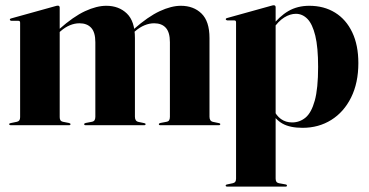

<svg xmlns="http://www.w3.org/2000/svg" viewBox="-20 -476 1403 730"><path d="M207 -447.5V-30.5Q207 -23 209.8 -18.8Q212.5 -14.5 219 -13L242 -8.5Q248 -7 248 -4Q248 0 243 0H20Q18 0 16.5 -1Q15 -2 15 -4Q15 -5.5 16.2 -6.5Q17.5 -7.5 20.5 -8L44.5 -13Q51 -14.5 53.8 -18.8Q56.5 -23 56.5 -30.5V-389.5Q56.5 -393.5 54.8 -395.2Q53 -397 48.5 -397H22.5Q20 -397.5 18.8 -398.5Q17.5 -399.5 17.5 -401.5Q17.5 -403.5 18.8 -404.5Q20 -405.5 22.5 -406L188 -452Q193.5 -453.5 195.5 -454Q197.5 -454.5 200.5 -454.5Q203.5 -454.5 205.2 -452.5Q207 -450.5 207 -447.5ZM192 -341.5 186 -348 205 -365Q259 -413 303.2 -433.5Q347.5 -454 384 -454Q432 -454 462.5 -424.5Q493 -395 493 -331.5V-32Q493 -24 496.2 -19Q499.5 -14 506.5 -12.5L528 -8Q533.5 -7 533.5 -4Q533.5 0 528.5 0H305Q300 0 300 -4Q300 -7 306 -8.5L329.5 -13Q337 -14.5 339.8 -19.5Q342.5 -24.5 342.5 -32V-315.5Q342.5 -353 326.8 -370.2Q311 -387.5 282 -387.5Q264 -387.5 245.8 -380Q227.5 -372.5 210.5 -357.5ZM476 -341.5 469.5 -348 488.5 -365Q543 -413 587.2 -433.5Q631.5 -454 667.5 -454Q716 -454 746.2 -424.5Q776.5 -395 776.5 -331.5V-32Q776.5 -24 779.8 -19Q783 -14 790.5 -12.5L812 -8Q815 -7.5 816.2 -6.5Q817.5 -5.5 817.5 -4Q817.5 -2 816.2 -1Q815 0 812.5 0H589Q584 0 584 -4Q584 -7 590 -8.5L613.5 -13Q621 -14.5 623.5 -19.5Q626 -24.5 626 -32V-315.5Q626 -353 610.5 -370.2Q595 -387.5 566 -387.5Q548 -387.5 529.8 -380Q511.5 -372.5 494 -357.5Z M1028 -449V-389.5V-384.5V203Q1028 210.5 1030.8 214.8Q1033.5 219 1040 220.5L1065 225Q1068.5 225.5 1069.8 226.8Q1071 228 1071 229.5Q1071 231.5 1069.8 232.5Q1068.5 233.5 1066 233.5H843Q841 233.5 839.5 232.5Q838 231.5 838 229.5Q838 228 839.5 226.8Q841 225.5 844.5 225L865.5 220.5Q872 219 874.8 214.8Q877.5 210.5 877.5 203V-391Q877.5 -395 875.8 -396.8Q874 -398.5 869.5 -398.5H844Q841 -399 839.8 -400Q838.5 -401 838.5 -403Q838.5 -405 839.8 -406Q841 -407 843.5 -407.5L1009 -453.5Q1014.5 -455 1016.5 -455.5Q1018.5 -456 1021 -456Q1024.5 -456 1026.2 -454Q1028 -452 1028 -449ZM1018 -365.5 1011 -373.5Q1042 -414 1076.5 -434Q1111 -454 1156 -454Q1212 -454 1254 -428Q1296 -402 1319.2 -353.2Q1342.5 -304.5 1342.5 -236Q1342.5 -161 1315 -105.5Q1287.5 -50 1239.5 -20Q1191.5 10 1130.5 10Q1083 10 1054.5 -5.8Q1026 -21.5 1007.5 -56.5L1019 -62Q1030 -36.5 1048.2 -23.5Q1066.5 -10.5 1090.5 -10.5Q1119.5 -10.5 1141.8 -29Q1164 -47.5 1176.8 -93.5Q1189.5 -139.5 1189.5 -221.5Q1189.5 -296 1178.8 -340.2Q1168 -384.5 1149 -404Q1130 -423.5 1105 -423.5Q1083 -423.5 1060.5 -409.5Q1038 -395.5 1018 -365.5Z"/></svg>

Font: Fraunces 120pt
Style: Bold
Weight: 700
Version: Version 1.000;[b76b70a41]